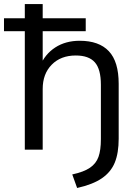

<svg xmlns="http://www.w3.org/2000/svg" viewBox="-35 -739 684 948"><path d="M463.1 -52.2V-320.6Q463.1 -397.6 433.3 -431.3Q403.6 -465 339.1 -465Q265 -465 220.4 -419.6Q175.8 -374.3 175.8 -299.9V0H87.5V-584.8H-15.3V-648.9H87.5V-718.8H175.8V-648.9H388.3V-584.8H175.8V-412.7H162.6Q186.6 -471.4 237.7 -504.6Q288.8 -537.7 358.4 -537.7Q453.9 -537.7 502.4 -486.2Q551 -434.7 551 -325.2V-54.4Q551 16.5 531.8 63.6Q512.6 110.7 467.9 141.3Q423.2 171.9 345.8 189.2L321.8 122.3Q378.9 110 409.2 89.2Q439.5 68.5 451.3 35.5Q463.1 2.4 463.1 -52.2Z"/></svg>

Font: Min Sans VF VF
Style: Regular
Weight: 400
Designer: Jinseong-Kim, NotoSansCJK, Nunito
Foundry: Jinseong-Kim
Version: Version 1.420;Glyphs 3.1.2 (3151)